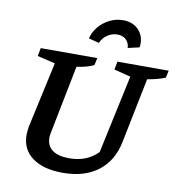

<svg xmlns="http://www.w3.org/2000/svg" viewBox="-95 -972 1004 1070"><g transform="rotate(10 407.0 -437.0)"><path d="M331 11Q220 11 158 -35Q96 -81 96 -162Q96 -179 100 -207L182 -582L81 -606L90 -652H410L401 -611Q381 -601 358 -595Q335 -589 304 -584L228 -201Q226 -191 225 -183.5Q224 -176 224 -170Q224 -123 257 -99Q290 -75 353 -75Q452 -75 514 -139L609 -582L515 -606L524 -652H814L805 -611Q764 -594 704 -584L630 -218Q608 -107 530.5 -48Q453 11 331 11ZM515 -885Q574 -885 607 -847Q640 -809 632 -752L567 -737Q566 -765 547.5 -783Q529 -801 498 -801Q468 -801 442 -783.5Q416 -766 404 -737L345 -752Q354 -790 379.5 -820Q405 -850 440.5 -867.5Q476 -885 515 -885Z"/></g></svg>

Font: Piazzolla SemiBold
Style: Italic
Weight: 600
Italic angle: -11.3°
Designer: Juan Pablo del Peral
Foundry: Huerta Tipografica
Version: Version 1.330